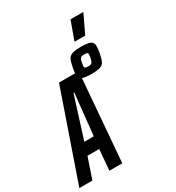

<svg xmlns="http://www.w3.org/2000/svg" viewBox="-278 -1161 1194 1301"><g transform="rotate(-30 319.5 -510.0)"><path d="M-44 0 194 -688H348L292 0H191L205 -162H113L58 0ZM142 -255H216L250 -578H244ZM414 -628Q377 -628 356.5 -633Q336 -638 327.5 -649Q319 -660 319 -676Q319 -686 320.5 -698.5Q322 -711 325 -726Q331 -756 337 -775Q343 -794 354.5 -804.5Q366 -815 387.5 -819.5Q409 -824 444 -824Q481 -824 501.5 -819Q522 -814 530 -803.5Q538 -793 538 -776Q538 -766 537 -753.5Q536 -741 533 -726Q527 -696 521 -677Q515 -658 504 -647.5Q493 -637 472 -632.5Q451 -628 414 -628ZM422 -684Q435 -684 442 -686.5Q449 -689 453 -696.5Q457 -704 461 -719Q463 -726 464.5 -736Q466 -746 466 -751Q466 -761 460.5 -764.5Q455 -768 437 -768Q424 -768 416.5 -765.5Q409 -763 405 -756Q401 -749 397 -733Q396 -726 394 -716Q392 -706 392 -700Q392 -691 398 -687.5Q404 -684 422 -684ZM425 -875V-880L476 -1020H574V-1015L507 -875Z"/></g></svg>

Font: Saira UltraCondensed
Style: Bold Italic
Weight: 700
Width: 1
Italic angle: -12°
Designer: Hector Gatti with collaboration of the Omnibus-Type team
Foundry: Omnibus-Type
Version: Version 1.101